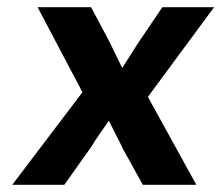

<svg xmlns="http://www.w3.org/2000/svg" viewBox="-20 -511 612 531"><path d="M231 -103C247 -129 263 -151 281 -177C293 -154 307 -126 319 -102L318 -101H319L375 0H523L389 -243L572 -491H429L362 -392C348 -370 333 -347 318 -323C308 -344 294 -371 284 -393L232 -491H84L208 -256L14 0H158Z"/></svg>

Font: Falling Sky
Style: SeBdObl
Weight: 600
Designer: Paul D. Hunt
Foundry: Adobe Systems Incorporated
Version: Version 1.02